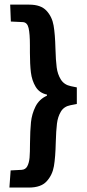

<svg xmlns="http://www.w3.org/2000/svg" viewBox="-20 -633 378 837"><path d="M223.1 -12.2Q224.6 -64 228.3 -94Q231.9 -124 245.4 -146.5Q258.8 -168.9 287.1 -174.3L314.9 -179.7V-252L289.1 -257.3Q259.8 -263.2 245.4 -286.1Q231 -309.1 227.1 -339.4Q223.1 -369.6 221.7 -421.4Q220.2 -483.9 213.6 -522Q207 -560.1 182.6 -586.4Q158.2 -612.8 107.4 -612.8H24.4L27.3 -539.1L80.1 -536.6Q99.1 -535.2 104.7 -510.5Q110.4 -485.8 110.4 -435.5V-403.8Q110.4 -353 114.7 -317.4Q119.1 -281.7 135.5 -254.6Q151.9 -227.5 184.6 -220.7V-215.8Q150.9 -200.7 134.8 -168.5Q118.7 -136.2 115 -99.9Q111.3 -63.5 110.8 -8.8Q110.8 31.2 108.9 54Q106.9 76.7 99.1 91.6Q91.3 106.4 74.2 107.4L26.4 109.9L21 184.6H106.4Q158.7 184.6 183.6 157.2Q208.5 129.9 215.1 91.1Q221.7 52.2 223.1 -12.2Z"/></svg>

Font: Neuton
Style: Bold
Weight: 700
Designer: Brian M Zick
Foundry: Brian M Zick
Version: Version 1.560